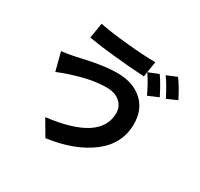

<svg xmlns="http://www.w3.org/2000/svg" viewBox="-176 -1025 1351 1300"><g transform="rotate(30 500.0 -374.5)"><path d="M697.3 -674.8 776.4 -707Q813.5 -654.3 855.5 -570.3L775.4 -536.1Q735.4 -621.1 697.3 -674.8ZM815.4 -719.7 893.6 -752Q934.6 -696.3 974.6 -616.2L896.5 -582Q849.6 -673.8 815.4 -719.7ZM654.3 -330.1Q654.3 -380.9 616.2 -414.6Q578.1 -448.2 510.7 -448.2Q484.4 -448.2 456.1 -445.3Q427.7 -442.4 407.7 -439.5Q387.7 -436.5 358.9 -429.7Q330.1 -422.9 319.3 -419.9Q308.6 -417 281.2 -408.7Q253.9 -400.4 252.9 -400.4Q240.2 -396.5 223.6 -390.6Q207 -384.8 187 -377Q167 -369.1 157.2 -365.2L120.1 -506.8Q162.1 -510.7 227.5 -524.4Q234.4 -525.4 273.9 -534.7Q313.5 -543.9 334 -547.9Q354.5 -551.8 391.1 -557.6Q427.7 -563.5 460.9 -566.4Q494.1 -569.3 527.3 -569.3Q647.5 -569.3 721.2 -504.4Q794.9 -439.5 794.9 -325.2Q794.9 -170.9 666 -71.8Q537.1 27.3 323.2 56.6L251 -66.4Q654.3 -114.3 654.3 -330.1ZM246.1 -685.5 265.6 -804.7Q348.6 -787.1 487.8 -773.9Q627 -760.7 710.9 -760.7L691.4 -638.7Q409.2 -657.2 246.1 -685.5Z"/></g></svg>

Font: Gen Shin Gothic Bold
Style: Bold
Weight: 700
Designer: [Source Han Sans]
Ryoko NISHIZUKA  (kana & ideographs); Paul D. Hunt (Latin, Greek & Cyrillic); Wenlong ZHANG  (bopomofo
Version: Version 1.002.20150607